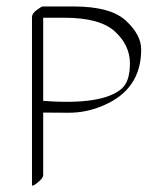

<svg xmlns="http://www.w3.org/2000/svg" viewBox="-20 -555 462 601"><path d="M115.2 -202.6V-6.3Q115.2 2 98.9 15.6Q82.5 29.3 80.1 24.9V-501.5Q80.1 -512.7 95 -523.7Q109.9 -534.7 113.3 -534.7H211.4Q325.7 -534.7 373.8 -490.5Q421.9 -446.3 421.9 -399.9Q421.9 -275.4 304.2 -225.1Q251.5 -202.1 195.8 -202.1Q140.1 -202.1 115.2 -202.6ZM115.2 -239.3Q301.3 -225.1 361.3 -277.8Q386.7 -300.3 386.7 -356.7Q386.7 -413.1 339.8 -456.3Q293 -499.5 180.7 -499.5H115.2Z"/></svg>

Font: ML-NILA03
Style: Regular
Weight: 400
Designer: CLT@C-DIT
Version: Version ML-NILA03 1.0